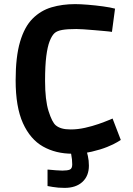

<svg xmlns="http://www.w3.org/2000/svg" viewBox="-20 -734 648 933"><path d="M294 179Q262 179 236.5 174.5Q211 170 211 170V90Q211 90 223.5 91Q236 92 252.5 93.5Q269 95 283 95Q308 95 319.5 90Q331 85 331 65Q331 41 326 16Q321 -9 319 -16L391 -32Q393 -29 397.5 -13.5Q402 2 407 24Q412 46 412 71Q412 121 380.5 150Q349 179 294 179ZM332 13Q251 13 189 -22Q127 -57 91.5 -135.5Q56 -214 56 -344Q56 -458 77.5 -531Q99 -604 138.5 -643.5Q178 -683 230.5 -698.5Q283 -714 345 -714Q370 -714 407 -711Q444 -708 480.5 -703Q517 -698 539 -692L524 -579Q513 -581 489.5 -583Q466 -585 438 -587.5Q410 -590 386.5 -591.5Q363 -593 351 -593Q307 -593 282 -588.5Q257 -584 245 -573Q232 -561 221.5 -534.5Q211 -508 205 -461.5Q199 -415 199 -341Q199 -248 216 -194Q233 -140 251 -125Q263 -115 280.5 -110Q298 -105 324 -105Q358 -105 393.5 -113Q429 -121 459 -131.5Q489 -142 508 -150Q527 -158 527 -158L567 -54Q567 -54 550 -43.5Q533 -33 501 -20Q469 -7 426 3Q383 13 332 13Z"/></svg>

Font: Ruda ExtraBold
Style: Regular
Weight: 800
Designer: Mariela Monsalve and Angelina Sanchez
Foundry: Mariela Monsalve and Angelina Sanchez
Version: Version 2.000